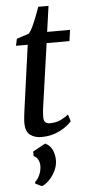

<svg xmlns="http://www.w3.org/2000/svg" viewBox="-63 -721 468 1027"><g transform="rotate(-5 171.0 -207.0)"><path d="M166.5 -175.5Q163.5 -157 161.8 -143.2Q160 -129.5 159.2 -117.8Q158.5 -106 158.5 -92.5Q158.5 -76.5 166.8 -68Q175 -59.5 190.5 -59.5Q225 -59.5 250.2 -71.8Q275.5 -84 291.5 -98L303 -60Q290 -45 266.8 -28.8Q243.5 -12.5 211.5 -1.2Q179.5 10 140 10Q102.5 10 78.8 -9Q55 -28 55 -72Q55 -77.5 55.5 -85.2Q56 -93 57 -103.5Q58 -114 59.8 -127.8Q61.5 -141.5 64 -159L109.5 -488H46.5L54.5 -525L120.5 -546.5Q131 -558.5 142.8 -583.2Q154.5 -608 165.2 -636.2Q176 -664.5 183.5 -685.5H238.5L219 -547.5H342L333.5 -488H211ZM119.5 272 85 255.5V246.5Q100.5 234 110.5 210.2Q120.5 186.5 120.5 161.5Q120 142.5 111.8 128.2Q103.5 114 89 107.5V83.5L156.5 46.5Q181.5 59 193 82Q204.5 105 206 135Q207 166.5 193.2 195.2Q179.5 224 159 244.8Q138.5 265.5 119.5 272Z"/></g></svg>

Font: Merriweather 36pt
Style: Italic
Weight: 400
Italic angle: -7.8°
Version: Version 2.101